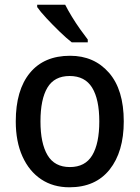

<svg xmlns="http://www.w3.org/2000/svg" viewBox="-20 -786 593 816"><path d="M506 -270Q506 -141 446 -65.5Q386 10 275 10Q206 10 155 -24Q104 -58 75.5 -121Q47 -184 47 -270Q47 -403 107 -476Q167 -549 278 -549Q380 -549 443 -477Q506 -405 506 -270ZM152 -270Q152 -177 182 -126.5Q212 -76 277 -76Q342 -76 372 -126Q402 -176 402 -270Q402 -364 371.5 -413.5Q341 -463 276 -463Q211 -463 181.5 -413.5Q152 -364 152 -270ZM257 -766Q268 -744 285 -716Q302 -688 320.5 -662Q339 -636 353 -618V-606H285Q263 -623 233.5 -651.5Q204 -680 177.5 -708.5Q151 -737 138 -756V-766Z"/></svg>

Font: Noto Sans Gujarati UI SemiCondensed Medium
Style: Regular
Weight: 500
Width: 4
Designer: Jelle Bosma - Monotype Design Team, Universal Thirst
Foundry: Monotype Imaging Inc.
Version: Version 2.106; ttfautohint (v1.8.4.7-5d5b)